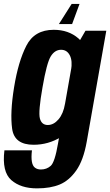

<svg xmlns="http://www.w3.org/2000/svg" viewBox="-55 -758 578 1009"><path d="M139.3 231.9Q210.3 231.9 259.2 211.5Q308.2 191.1 345.8 137.8Q383.4 84.4 400.7 -13L503.6 -596.4H394.2L337.1 -498.1L249.9 -4.1Q233.1 94.7 211.5 113.7Q189.9 132.7 160.1 132.7Q141.2 132.7 128.8 123.3Q116.4 114 112.5 91.3Q108.6 68.7 112.9 32.1H-31.8Q-45.5 144.6 4.2 188.3Q53.9 231.9 139.3 231.9ZM121.5 2.8Q198.9 2.8 265.8 -38.1Q332.6 -78.9 345.1 -150L286.5 -212Q277.8 -160.3 252.4 -130.7Q227 -101.1 196.2 -101.1Q163.4 -101.1 154.5 -136Q145.7 -170.8 168.4 -299Q190.4 -427.2 211.7 -461.8Q233.1 -496.4 266 -496.4Q296.7 -496.4 311.8 -467.3Q326.9 -438.2 318.2 -387.6L396.5 -441.8Q408.8 -511.6 356.8 -556.5Q304.8 -601.4 227.4 -601.4Q126.1 -601.4 83.5 -517.8Q40.8 -434.1 19 -299.4Q-2.9 -165.2 8.8 -81.2Q20.5 2.8 121.5 2.8ZM254.5 -631.5H323.9L363 -737.5H321.6Z"/></svg>

Font: Anybody Thin Condensed
Style: Italic
Weight: 100
Width: 3
Italic angle: -10°
Version: Version 1.113;gftools[0.9.25]